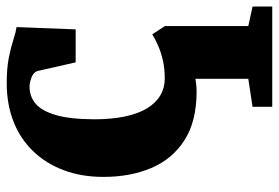

<svg xmlns="http://www.w3.org/2000/svg" viewBox="-152 -456 849 585"><g transform="rotate(-90 272.5 -163.5)"><path d="M239.5 241.5V181.5L325 168.5V7.5Q315.5 9 305.8 10Q296 11 286 11Q195.5 11 138 -25.8Q80.5 -62.5 53.2 -126.8Q26 -191 26 -272.5Q26 -340 46.5 -394.2Q67 -448.5 104.8 -487.5Q142.5 -526.5 195 -547Q247.5 -567.5 311.5 -567.5Q358 -567.5 390 -561Q422 -554.5 444.2 -547.2Q466.5 -540 482.5 -537.5L475.5 -357.5H375L349 -472Q347 -481 338.8 -486.8Q330.5 -492.5 319.8 -495.2Q309 -498 300.5 -498Q271.5 -498 249.5 -479.8Q227.5 -461.5 214.8 -419Q202 -376.5 201.5 -302Q201.5 -248.5 210 -207.8Q218.5 -167 234.8 -140.2Q251 -113.5 274 -99.8Q297 -86 325 -86Q355.5 -86 380 -91.5Q404.5 -97 424.8 -105.8Q445 -114.5 460.5 -124L485.5 -85.5V168.5L545 181.5V241.5Z"/></g></svg>

Font: Merriweather 24pt Black
Style: Regular
Weight: 900
Designer: Eben Sorkin
Foundry: Eben Sorkin
Version: Version 2.100